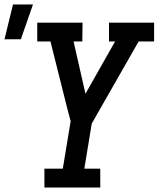

<svg xmlns="http://www.w3.org/2000/svg" viewBox="-70 -836 707 856"><path d="M128 0V-84H210L245 -296L228 -360L155 -651H96V-735H298L297 -651H258L311 -418L443 -651H416V-735H617V-651H548L339 -285L306 -84H377V0ZM-50 -661 -12 -816H77L23 -661Z"/></svg>

Font: Iosevka Etoile Medium
Style: Italic
Weight: 500
Italic angle: -9°
Designer: Belleve Invis
Foundry: Belleve Invis
Version: Version 22.1.2; ttfautohint (v1.8.4)